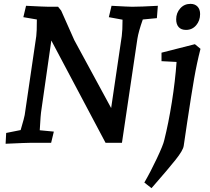

<svg xmlns="http://www.w3.org/2000/svg" viewBox="-20 -740 1087 995"><path d="M12 -51 87 -66Q107 -134 108 -144L168 -553Q171 -574 171 -639L101 -651L115 -710Q213 -705 232 -705H281L297 -685L365 -532L556 -180L611 -553Q615 -582 615 -638L544 -651L558 -710Q648 -705 665 -705Q708 -705 798 -710L793 -646L720 -639Q698 -577 692 -539L612 0H527L246 -530L195 -174Q190 -145 186 -65L259 -58L245 0H140Q119 0 9 5ZM831 -13Q853 -100 870.5 -210Q888 -320 895 -419L817 -423V-467L990 -511L1019 -487Q1000 -413 986 -332.5Q972 -252 950 -106Q943 -55 932 16Q929 39 889.5 88.5Q850 138 780 218L765 235L728 206Q760 151 793 81Q826 11 831 -13ZM893 -640Q893 -673 914 -696.5Q935 -720 967 -720Q990 -720 1003.5 -706Q1017 -692 1017 -667Q1017 -633 996.5 -609Q976 -585 944 -585Q919 -585 906 -599.5Q893 -614 893 -640Z"/></svg>

Font: Andada Pro SemiBold
Style: Italic
Weight: 600
Italic angle: -6.99998°
Designer: Carolina Giovagnoli
Foundry: Huerta Tipografica
Version: Version 3.005